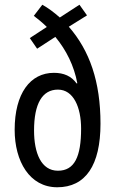

<svg xmlns="http://www.w3.org/2000/svg" viewBox="-20 -833 487 812"><path d="M159 -813 123 -766C141 -752 160 -737 178 -719L106 -672L137 -627L214 -677C261 -620 293 -555 307 -481L304 -480C282 -511 250 -525 208 -525C108 -525 42 -438 42 -284C42 -151 105 -41 222 -41C342 -41 405 -134 405 -310C405 -488 359 -619 271 -720L348 -768L316 -813L233 -759C208 -781 184 -799 159 -813ZM225 -454C291 -454 323 -379 323 -289C323 -170 295 -111 225 -111C154 -111 124 -186 124 -281C124 -395 159 -454 225 -454Z"/></svg>

Font: Noto Sans Tamil UI ExtraCondensed
Style: Regular
Weight: 400
Width: 2
Designer: Jelle Bosma - Monotype Design Team
Foundry: Monotype Imaging Inc.
Version: Version 2.004